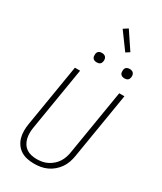

<svg xmlns="http://www.w3.org/2000/svg" viewBox="-282 -1270 1164 1377"><g transform="rotate(30 300.0 -582.0)"><path d="M249 8Q220 8 191.5 2Q163 -4 140 -18.5Q117 -33 101 -55.5Q85 -78 77.5 -105Q70 -132 70 -161.5Q70 -191 75 -220L160 -735H203L117 -214Q113 -191 113 -168Q113 -145 118 -123.5Q123 -102 134.5 -83.5Q146 -65 164 -52.5Q182 -40 204.5 -35Q227 -30 250 -30Q272 -30 294 -34Q316 -38 337 -48.5Q358 -59 376.5 -75Q395 -91 407.5 -110.5Q420 -130 427.5 -152Q435 -174 438 -195L527 -735H570L480 -189Q476 -163 467 -136.5Q458 -110 442 -86.5Q426 -63 404 -44Q382 -25 356 -13Q330 -1 303 3.5Q276 8 249 8ZM506 -846Q496 -846 487.5 -849Q479 -852 473.5 -859Q468 -866 467 -875.5Q466 -885 467 -895Q468 -901 471 -907Q474 -913 480 -917Q486 -921 492.5 -922.5Q499 -924 505 -924Q515 -924 523.5 -921Q532 -918 537.5 -911Q543 -904 544.5 -894.5Q546 -885 544 -875Q543 -869 540 -863Q537 -857 531.5 -853Q526 -849 519 -847.5Q512 -846 506 -846ZM276 -846Q266 -846 257.5 -849Q249 -852 243.5 -859Q238 -866 237 -875.5Q236 -885 237 -895Q238 -901 241 -907Q244 -913 250 -917Q256 -921 262.5 -922.5Q269 -924 275 -924Q285 -924 293.5 -921Q302 -918 307.5 -911Q313 -904 314.5 -894.5Q316 -885 314 -875Q313 -869 310 -863Q307 -857 301.5 -853Q296 -849 289 -847.5Q282 -846 276 -846ZM418 -1010 317 -1148 354 -1172 449 -1030Z"/></g></svg>

Font: Iosevka XLt Ex Obl
Style: Regular
Weight: 200
Width: 7
Italic angle: -9°
Monospace: yes
Designer: Belleve Invis
Foundry: Belleve Invis
Version: Version 32.5.0; ttfautohint (v1.8.4)